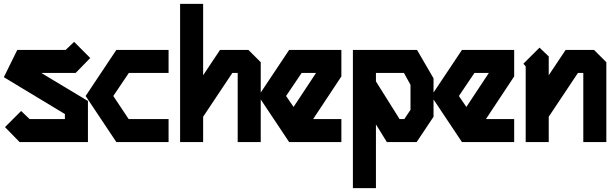

<svg xmlns="http://www.w3.org/2000/svg" viewBox="-38 -740 3178 1000"><path d="M348 -522 432 -438 356 -360H177L420 -214V0H64L-12 -78L72 -162L116 -120H300V-146L-18 -338L52 -480H304Z M568 -480H840V-360H633L552 -240L632 -120H840V0H568L408 -240Z M900 -720H1020V-348L1108 -480H1256L1320 -416V0H1200V-360H1172L1020 -132V0H900Z M1468 -480H1740V-342L1593 -120H1740V0H1468L1308 -240ZM1533 -360 1452 -240 1491 -183 1608 -360Z M1800 -480H2134L2220 -332V-132L2132 0H1977L1920 -92V240H1800ZM1920 -360V-316L2043 -120H2068L2100 -168V-298L2066 -360Z M2368 -480H2640V-342L2493 -120H2640V0H2368L2208 -240ZM2433 -360 2352 -240 2391 -183 2508 -360Z M2772 -492 2820 -446V-348L2908 -480H3056L3120 -416V0H3000V-360H2972L2820 -132V0H2700V-394L2688 -408Z"/></svg>

Font: SOV_raksil
Style: bold
Weight: 700
Version: Version 1.00